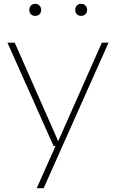

<svg xmlns="http://www.w3.org/2000/svg" viewBox="-20 -763 606 1003"><path d="M260 0 19 -540H57L284 -25.5L512 -540H547L208 220H172L270 0ZM404 -680Q390.5 -680 381.8 -688.5Q373 -697 373 -711Q373 -725.5 381.8 -734.2Q390.5 -743 404 -743Q417.5 -743 426.2 -734.2Q435 -725.5 435 -711Q435 -697 426.2 -688.5Q417.5 -680 404 -680ZM164 -680Q150.5 -680 141.8 -688.5Q133 -697 133 -711Q133 -725.5 141.8 -734.2Q150.5 -743 164 -743Q177.5 -743 186.2 -734.2Q195 -725.5 195 -711Q195 -697 186.2 -688.5Q177.5 -680 164 -680Z"/></svg>

Font: Encode Sans Expanded Expanded Thin
Style: Regular
Weight: 100
Width: 7
Designer: Multiple Designers
Foundry: Impallari Type
Version: Version 3.000; ttfautohint (v1.8.3) -l 8 -r 50 -G 200 -x 14 